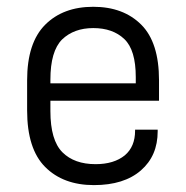

<svg xmlns="http://www.w3.org/2000/svg" viewBox="-20 -534 543 560"><path d="M127 -210Q127 -125 162.1 -89.8Q196.8 -55.2 258.8 -55.2Q312.5 -55.2 344.2 -81.1Q374 -106.4 374 -152.8V-155.8H439.9V-150.9Q439.9 -79.6 391.1 -37.1Q341.8 5.9 253.9 5.9Q164.6 5.9 111.8 -46.9Q59.1 -99.6 59.1 -211.9V-299.8Q59.1 -409.2 111.8 -461.9Q164.1 -514.2 252 -514.2Q339.8 -514.2 392.1 -461.9Q443.8 -410.2 443.8 -299.8V-240.2H127ZM161.1 -418.9Q127 -384.8 127 -301.8V-291H376V-309.1Q376 -388.2 342.8 -419.9Q309.1 -452.1 252 -452.1Q195.8 -452.1 161.1 -418.9Z"/></svg>

Font: D-DIN-PRO
Style: Regular
Weight: 400
Designer: Charles Nix
Foundry: Datto Inc.
Version: Version 1.000;hotconv 1.0.109;makeotfexe 2.5.65596